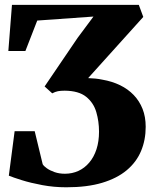

<svg xmlns="http://www.w3.org/2000/svg" viewBox="-20 -763 641 794"><path d="M254 11.5Q203 11.5 154.8 2.5Q106.5 -6.5 70 -18Q33.5 -29.5 16.5 -36.5L40.5 -220.5H123.5L156.5 -84Q161 -76 173.8 -67Q186.5 -58 205.8 -51.2Q225 -44.5 248.5 -44.5Q278.5 -44.5 304.2 -56.2Q330 -68 349.2 -90.8Q368.5 -113.5 379 -145.8Q389.5 -178 389.5 -218.5Q389.5 -261 378.2 -299.5Q367 -338 336.2 -362.8Q305.5 -387.5 247.5 -388Q231 -388 219.5 -385.8Q208 -383.5 196 -377L164.5 -405.5L301 -606.5L366.5 -694.5L134 -678L85 -552H14.5L29.5 -743H554L572.5 -693L344.5 -440Q360 -439.5 374.8 -438Q389.5 -436.5 403.5 -433.5Q444 -426.5 476.8 -410.5Q509.5 -394.5 533 -370Q556.5 -345.5 569.5 -312.8Q582.5 -280 582.5 -238.5Q582.5 -184 563.2 -138.2Q544 -92.5 504 -59Q464 -25.5 402.2 -7Q340.5 11.5 254 11.5Z"/></svg>

Font: Merriweather 60pt Black
Style: Regular
Weight: 900
Version: Version 2.100